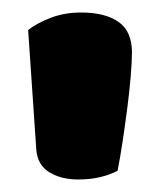

<svg xmlns="http://www.w3.org/2000/svg" viewBox="-20 -708 259 307"><path d="M168 -435Q157 -429 141 -425Q125 -421 105 -421Q78 -421 59 -432.5Q40 -444 38 -469L25 -660Q39 -671 61 -679.5Q83 -688 110 -688Q148 -688 169.5 -673Q191 -658 191 -624Q191 -610 189 -586Q187 -562 183.5 -535Q180 -508 176 -481.5Q172 -455 168 -435Z"/></svg>

Font: Baloo Bhaina 2 ExtraBold
Style: Regular
Weight: 800
Designer: Yesha Goshar, Manish Minz, Shuchita Grover and Ek Type
Foundry: Ek Type
Version: Version 1.640;hotconv 1.0.111;makeotfexe 2.5.65597; ttfautoh